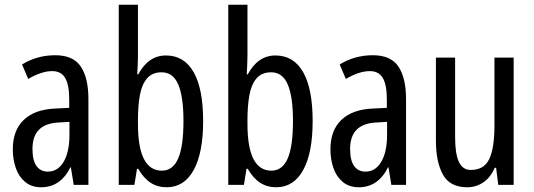

<svg xmlns="http://www.w3.org/2000/svg" viewBox="-20 -780 2252 810"><path d="M213 -547Q289 -547 321 -499Q353 -451 353 -362V0H291L279 -74H277Q235 10 154 10Q113 10 86 -12.5Q59 -35 46.5 -71.5Q34 -108 34 -150Q34 -230 80 -274Q126 -318 211 -322L272 -325V-360Q272 -422 255 -451Q238 -480 200 -480Q156 -480 99 -447L73 -508Q136 -547 213 -547ZM225 -263Q117 -257 117 -152Q117 -103 134 -79.5Q151 -56 182 -56Q224 -56 248.5 -97.5Q273 -139 273 -212V-266Z M562 -543Q562 -527 561 -508Q560 -489 559 -466H563Q606 -546 680 -546Q757 -546 797 -475.5Q837 -405 837 -269Q837 -135 797 -62.5Q757 10 683 10Q645 10 615.5 -9Q586 -28 563 -68H558L547 0H481V-760H562ZM662 -475Q622 -475 600 -449Q578 -423 570 -378Q562 -333 562 -276V-257Q562 -60 663 -60Q709 -60 731.5 -111Q754 -162 754 -270Q754 -372 732 -423.5Q710 -475 662 -475Z M1024 -543Q1024 -527 1023 -508Q1022 -489 1021 -466H1025Q1068 -546 1142 -546Q1219 -546 1259 -475.5Q1299 -405 1299 -269Q1299 -135 1259 -62.5Q1219 10 1145 10Q1107 10 1077.5 -9Q1048 -28 1025 -68H1020L1009 0H943V-760H1024ZM1124 -475Q1084 -475 1062 -449Q1040 -423 1032 -378Q1024 -333 1024 -276V-257Q1024 -60 1125 -60Q1171 -60 1193.5 -111Q1216 -162 1216 -270Q1216 -372 1194 -423.5Q1172 -475 1124 -475Z M1553 -547Q1629 -547 1661 -499Q1693 -451 1693 -362V0H1631L1619 -74H1617Q1575 10 1494 10Q1453 10 1426 -12.5Q1399 -35 1386.5 -71.5Q1374 -108 1374 -150Q1374 -230 1420 -274Q1466 -318 1551 -322L1612 -325V-360Q1612 -422 1595 -451Q1578 -480 1540 -480Q1496 -480 1439 -447L1413 -508Q1476 -547 1553 -547ZM1565 -263Q1457 -257 1457 -152Q1457 -103 1474 -79.5Q1491 -56 1522 -56Q1564 -56 1588.5 -97.5Q1613 -139 1613 -212V-266Z M2147 -537V0H2082L2073 -72H2067Q2050 -32 2019.5 -11Q1989 10 1951 10Q1878 10 1848.5 -43.5Q1819 -97 1819 -187V-537H1900V-202Q1900 -131 1916 -97Q1932 -63 1966 -63Q2022 -63 2044 -109Q2066 -155 2066 -251V-537Z"/></svg>

Font: Noto Sans Kannada ExtraCondensed
Style: Regular
Weight: 400
Width: 2
Designer: Jelle Bosma - Monotype Design Team
Foundry: Monotype Imaging Inc.
Version: Version 2.005; ttfautohint (v1.8.4.7-5d5b)